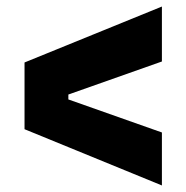

<svg xmlns="http://www.w3.org/2000/svg" viewBox="-20 -632 570 587"><path d="M475 -65 55 -237V-441L475 -612V-444L189 -343V-328L475 -227Z"/></svg>

Font: Bricolage Grotesque 48pt Condensed ExtraBold ExtraBold
Style: Regular
Weight: 800
Version: Version 1.000;gftools[0.9.30]